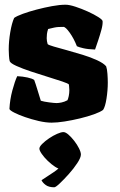

<svg xmlns="http://www.w3.org/2000/svg" viewBox="-20 -520 509 814"><path d="M199 0Q174 0 144 -7Q114 -14 86.5 -23.5Q59 -33 40.5 -42.5Q22 -52 20 -58Q22 -98 32.5 -137Q43 -176 53 -197Q76 -196 96.5 -191.5Q117 -187 125 -181Q131 -165 138.5 -140Q146 -115 153 -93Q165 -89 188 -86Q211 -83 220 -83Q228 -83 240.5 -85.5Q253 -88 266 -95Q269 -101 271.5 -113Q274 -125 274 -138Q274 -146 273 -153.5Q272 -161 272 -162Q269 -166 244 -174.5Q219 -183 183 -194Q147 -205 111 -217Q75 -229 49.5 -240.5Q24 -252 21 -261Q19 -269 18 -284.5Q17 -300 17 -310Q17 -345 23.5 -383.5Q30 -422 40 -444Q51 -452 77 -461.5Q103 -471 135.5 -479.5Q168 -488 200.5 -494Q233 -500 258 -500Q274 -500 300 -491.5Q326 -483 352.5 -471Q379 -459 397 -447.5Q415 -436 415 -430Q416 -416 410 -394Q404 -372 396.5 -349.5Q389 -327 383 -310Q353 -311 333.5 -315.5Q314 -320 306 -324Q293 -357 275.5 -381.5Q258 -406 249 -406Q237 -406 228 -405.5Q219 -405 209.5 -403Q200 -401 184 -397Q180 -385 179 -375.5Q178 -366 178 -358Q178 -351 179 -346Q180 -341 182 -333Q186 -329 208.5 -322.5Q231 -316 264 -307Q297 -298 331 -287.5Q365 -277 392 -264.5Q419 -252 430 -239Q434 -228 435.5 -207Q437 -186 437 -170Q437 -137 431.5 -102Q426 -67 417 -54Q405 -45 378.5 -35.5Q352 -26 319 -18Q286 -10 254 -5Q222 0 199 0ZM210 274Q187 274 174 264.5Q161 255 156 244Q181 228 207.5 210Q234 192 251 171L240 197Q229 197 213.5 187Q198 177 182.5 162Q167 147 157 132.5Q147 118 147 110Q147 102 159 90Q171 78 188 66.5Q205 55 222 47.5Q239 40 249 40Q258 40 270.5 51Q283 62 295 77.5Q307 93 315 109Q323 125 323 135Q323 148 308 171Q293 194 272 217.5Q251 241 233.5 257.5Q216 274 210 274Z"/></svg>

Font: Texturina 12pt Black
Style: Regular
Weight: 900
Designer: Guillermo Torres Carreño
Foundry: Omnibus-Type
Version: Version 1.002